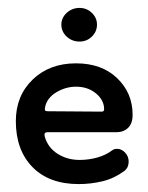

<svg xmlns="http://www.w3.org/2000/svg" viewBox="-20 -455 375 485"><path d="M179 10Q104 10 62 -33Q20 -76 20 -149Q20 -213 62.5 -254Q105 -295 172 -295Q237 -295 276 -257.5Q315 -220 315 -165Q315 -143 303.5 -132Q292 -121 274 -121H100Q90 -121 93 -110Q101 -82 125.5 -66.5Q150 -51 181 -51Q204 -51 225.5 -57Q247 -63 263 -75Q268 -79 276 -79Q287 -79 296 -69.5Q305 -60 305 -47Q305 -41 303 -35Q301 -29 294 -23Q268 -4 238.5 3Q209 10 179 10ZM237 -173Q243 -173 243 -179Q243 -202 222.5 -219Q202 -236 172 -236Q146 -236 122.5 -222Q99 -208 94 -185Q94 -185 94 -184Q93 -180 93.5 -177Q94 -174 102 -174ZM181 -350Q162 -350 148.5 -362.5Q135 -375 135 -393Q135 -410 148.5 -422.5Q162 -435 181 -435Q199 -435 212 -422.5Q225 -410 225 -393Q225 -375 212 -362.5Q199 -350 181 -350Z"/></svg>

Font: Dongle
Style: Regular
Weight: 400
Designer: Yanghee Ryu
Foundry: Yanghee Ryu
Version: Version 2.000